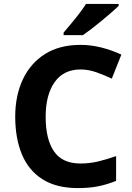

<svg xmlns="http://www.w3.org/2000/svg" viewBox="-20 -954 677 984"><path d="M393 -598Q306 -598 260 -533Q214 -468 214 -355Q214 -241 256.5 -178.5Q299 -116 393 -116Q437 -116 480.5 -126Q524 -136 575 -154V-27Q528 -8 482 1Q436 10 379 10Q269 10 197.5 -35.5Q126 -81 92 -163.5Q58 -246 58 -356Q58 -464 97 -547Q136 -630 210.5 -677Q285 -724 393 -724Q446 -724 499.5 -710.5Q553 -697 602 -674L553 -551Q513 -570 472.5 -584Q432 -598 393 -598ZM588 -924Q574 -910 551 -890Q528 -870 501.5 -848Q475 -826 449.5 -806.5Q424 -787 405 -774H306V-787Q322 -806 343.5 -831.5Q365 -857 386 -884.5Q407 -912 421 -934H588Z"/></svg>

Font: Noto Sans Sinhala
Style: Bold
Weight: 700
Designer: Jelle Bosma - Monotype Design Team
Foundry: Monotype Imaging Inc.
Version: Version 2.006; ttfautohint (v1.8.4.7-5d5b)